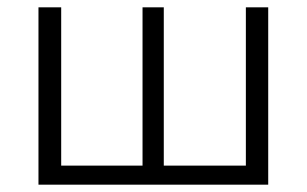

<svg xmlns="http://www.w3.org/2000/svg" viewBox="-20 -504 837 524"><path d="M712 -484V0H85V-484H147V-52H369V-484H427V-52H651V-484Z"/></svg>

Font: Exo 2.0 Light
Style: Regular
Weight: 300
Designer: Natanael Gama
Version: Version 1.001;PS 001.001;hotconv 1.0.70;makeotf.lib2.5.58329